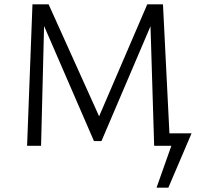

<svg xmlns="http://www.w3.org/2000/svg" viewBox="-20 -678 933 893"><path d="M763 195H708L777 0H697L680 -556L452 -22H417L185 -557L171 0H106L131 -658H206L441 -137L665 -658H738L768 -58H871Z"/></svg>

Font: Ysabeau SC
Style: Regular
Weight: 400
Designer: Christian Thalmann (Catharsis Fonts)
Version: Version 0.003